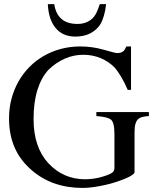

<svg xmlns="http://www.w3.org/2000/svg" viewBox="-20 -899 762 933"><path d="M495.6 -878.9Q492.2 -847.7 484.9 -822.5Q477.5 -797.4 467.3 -780.3Q448.7 -752.4 418.2 -736.8Q387.7 -721.2 346.2 -721.2Q284.7 -721.2 250.2 -762.9Q215.8 -804.7 212.4 -878.9H243.7Q250 -833.5 277.6 -808.1Q305.2 -782.7 356.9 -782.7Q381.8 -782.7 402.3 -791.7Q422.9 -800.8 436.5 -817.4Q444.3 -827.1 451.2 -842.5Q458 -857.9 464.8 -878.9ZM548.3 -641.1Q559.1 -641.1 566.2 -643.3Q573.2 -645.5 578.4 -649.4Q583.5 -653.3 587.2 -659.4Q590.8 -665.5 593.8 -673.3H616.7V-462.4H600.6Q585.4 -497.6 569.1 -525.1Q552.7 -552.7 537.6 -570.3Q508.3 -600.1 469.2 -616.5Q430.2 -632.8 384.3 -632.8Q337.4 -632.8 294.4 -613.8Q251.5 -594.7 215.3 -559.6Q181.2 -522.9 162.1 -462.6Q143.1 -402.3 143.1 -320.3Q143.1 -183.6 215.3 -105.5Q288.1 -27.8 394.5 -27.8Q412.6 -27.8 437 -31.2Q461.4 -34.7 483.4 -42Q502 -47.9 512.5 -52.7Q522.9 -57.6 528.1 -62.5Q533.2 -67.4 534.7 -73.2Q536.1 -79.1 536.1 -86.9V-246.1Q536.1 -303.7 519.5 -317.4Q503.4 -331.1 448.2 -335V-354.5H703.6V-335Q667.5 -333 654.3 -322.8Q633.8 -307.6 633.8 -258.8V-62.5Q633.8 -56.6 622.3 -48.6Q610.8 -40.5 591.3 -32.2Q571.8 -23.9 546.1 -15.4Q520.5 -6.8 492.4 -0.5Q464.4 5.9 435.8 10Q407.2 14.2 381.8 14.2Q233.9 14.2 134.8 -71.3Q79.1 -118.7 51.5 -181.2Q23.9 -243.7 23.9 -324.2Q23.9 -373 35.6 -418Q47.4 -462.9 69.1 -501.7Q90.8 -540.5 121.8 -572.3Q152.8 -604 191.4 -626.5Q230 -648.9 275.1 -661.1Q320.3 -673.3 370.1 -673.3Q428.2 -673.3 484.4 -657.2Q541 -641.1 548.3 -641.1Z"/></svg>

Font: Dima Niloofar
Style: Regular
Weight: 400
Designer: R.Balvardi
Foundry: Dima Software Group
Version: Version 3.00;November 13, 2018;FontCreator 11.5.0.2427 64-bi